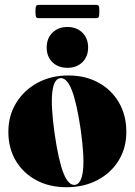

<svg xmlns="http://www.w3.org/2000/svg" viewBox="-20 -774 564 804"><path d="M266 -458Q337.5 -458 392.2 -428Q447 -398 478 -344.8Q509 -291.5 509 -222Q509 -154 476.8 -101.8Q444.5 -49.5 388 -19.8Q331.5 10 258 10Q186.5 10 131.8 -19.5Q77 -49 46 -101.2Q15 -153.5 15 -222Q15 -290 47.8 -343.2Q80.5 -396.5 137.2 -427.2Q194 -458 266 -458ZM294.5 0Q321 -4 327.5 -60Q334 -116 318 -231Q301 -346 280 -398.2Q259 -450.5 231 -446.5Q205 -442 198.8 -386.5Q192.5 -331 208.5 -216Q225 -101 246 -48.5Q267 4 294.5 0ZM262 -490Q223.5 -490 199.5 -513.5Q175.5 -537 175.5 -575Q175.5 -613.5 199.8 -637.2Q224 -661 262 -661Q301 -661 325 -637.2Q349 -613.5 349 -575Q349 -537 325 -513.5Q301 -490 262 -490ZM128.5 -725.5Q128.5 -743 130.8 -748.2Q133 -753.5 142 -753.5H382.5Q391.5 -753.5 393.8 -749Q396 -744.5 396 -726Q396 -709 393.8 -703.5Q391.5 -698 382.5 -698H142Q133 -698 130.8 -703.2Q128.5 -708.5 128.5 -725.5Z"/></svg>

Font: Fraunces 144pt S000 Black
Style: Regular
Weight: 900
Version: Version 1.000; ttfautohint (v1.8.3)